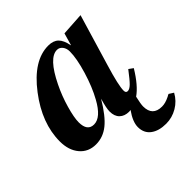

<svg xmlns="http://www.w3.org/2000/svg" viewBox="-196 -584 879 879"><g transform="rotate(-45 243.0 -144.5)"><path d="M485 84 507 98Q488 133 454 153Q420 173 381 173Q334 173 306 152Q278 131 278 92Q278 58 310 13Q306 14 300 14Q271 14 254 -2.5Q237 -19 237 -50Q237 -71 251 -119Q209 -48 171 -17.5Q133 13 87 13Q38 13 8.5 -22Q-21 -57 -21 -114Q-21 -231 66 -345Q155 -462 252 -462Q284 -462 301.5 -445Q319 -428 326 -390H327L344 -449L455 -456L380 -205Q350 -106 350 -72Q350 -57 362 -57Q374 -57 389 -71.5Q404 -86 435 -127L456 -112Q413 -41 371 -12Q362 27 362 42Q362 104 423 104Q445 104 471 91Q474 90 476 88.5Q478 87 479 86.5Q480 86 481.5 85.5Q483 85 485 84ZM266 -420Q214 -420 158 -305Q133 -254 117.5 -199.5Q102 -145 102 -115Q102 -58 145 -58Q190 -58 231 -133Q260 -185 281.5 -256.5Q303 -328 303 -373Q303 -393 292.5 -406.5Q282 -420 266 -420Z"/></g></svg>

Font: STIX
Style: Bold Italic
Weight: 700
Italic angle: -16.33°
Designer: MicroPress Inc., with final additions and corrections provided by Coen Hoffman, Elsevier (retired)
Version: Version 1.1.1